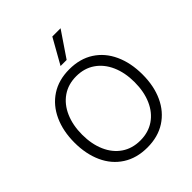

<svg xmlns="http://www.w3.org/2000/svg" viewBox="-256 -1094 1251 1251"><g transform="rotate(-45 369.5 -469.0)"><path d="M55 -353Q55 -459 92.5 -541Q130 -623 200.5 -669Q271 -715 369 -715Q467 -715 537.5 -669.5Q608 -624 645.5 -542Q683 -460 683 -353Q683 -247 645.5 -166Q608 -85 537.5 -39.5Q467 6 369 6Q271 6 200 -39.5Q129 -85 92 -166.5Q55 -248 55 -353ZM611 -355Q611 -442 581.5 -509Q552 -576 497.5 -613.5Q443 -651 369 -651Q295 -651 240.5 -613.5Q186 -576 156.5 -508.5Q127 -441 127 -354Q127 -267 156.5 -200Q186 -133 240.5 -96Q295 -59 369 -59Q443 -59 497.5 -96Q552 -133 581.5 -200Q611 -267 611 -355ZM344 -770 442 -944H518L400 -770Z"/></g></svg>

Font: Be Vietnam Light
Style: Regular
Weight: 300
Designer: Gabriel Lam
Foundry: TypeRant
Version: Version 4.000